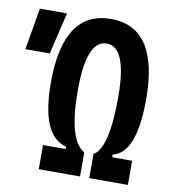

<svg xmlns="http://www.w3.org/2000/svg" viewBox="-85 -772 750 841"><g transform="rotate(10 290.5 -351.5)"><path d="M143.6 0V-107.4H244.1V-118.2Q129.9 -146 129.9 -383.3Q129.9 -703.1 341.8 -703.1Q553.7 -703.1 553.7 -383.3Q553.7 -142.1 451.2 -119.6V-107.4H540V0H368.2V-107.4Q431.6 -144 431.6 -371.1Q431.6 -593.8 341.8 -593.8Q252 -593.8 252 -371.1Q252 -147.9 327.1 -107.4V0ZM-5.4 -507.8 26.4 -693.4H147L103 -507.8Z"/></g></svg>

Font: Caskaydia Cove SemiBold
Style: Regular
Weight: 600
Monospace: yes
Designer: Aaron Bell
Foundry: Saja Typeworks
Version: Version 4.300; ttfautohint (v1.8.3)